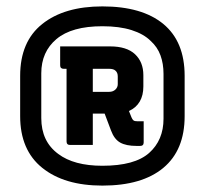

<svg xmlns="http://www.w3.org/2000/svg" viewBox="-20 -780 640 600"><path d="M300 -760Q424 -760 490.5 -705Q557 -650 557 -543V-417Q557 -311 490.5 -255.5Q424 -200 300 -200Q181 -200 112 -255.5Q43 -311 43 -417V-543Q43 -650 112 -705Q181 -760 300 -760ZM300 -698Q204 -698 156.5 -658Q109 -618 109 -551V-411Q109 -338 162 -299Q211 -262 300 -262Q401 -262 446 -302Q491 -342 491 -409V-549Q491 -581 481.5 -607Q472 -633 451 -652Q429 -674 391 -686Q353 -698 300 -698ZM324 -635Q376 -635 402 -610.5Q428 -586 428 -545V-510Q428 -454 383 -433Q388 -421 391 -413Q394 -406 397.5 -403.5Q401 -401 410 -401H429V-335Q429 -324 418 -324H407Q374 -324 355.5 -334.5Q337 -345 327 -372Q322 -385 317 -398.5Q312 -412 307 -425H270V-327H199Q188 -327 188 -338V-565H179Q168 -565 168 -576V-635ZM321 -565H270V-493H321Q333 -493 340.5 -500Q348 -507 348 -517V-541Q348 -553 341 -559Q335 -565 321 -565Z"/></svg>

Font: Recursive Sn Lnr St XBd
Style: Regular
Weight: 800
Version: Version 1.079;hotconv 1.0.112;makeotfexe 2.5.65598; ttfautoh